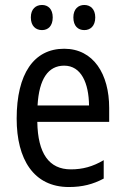

<svg xmlns="http://www.w3.org/2000/svg" viewBox="-20 -742 502 772"><path d="M104 -672C104 -637 124 -621 149 -621C173 -621 192 -637 192 -672C192 -706 173 -722 149 -722C124 -722 104 -706 104 -672ZM275 -672C275 -637 294 -621 319 -621C343 -621 363 -637 363 -672C363 -706 343 -722 319 -722C295 -722 275 -706 275 -672ZM238 -546C116 -546 47 -445 47 -265C47 -102 115 10 257 10C311 10 354 -1 397 -24V-98C353 -72 312 -61 265 -61C177 -61 132 -125 130 -252H419V-308C419 -444 356 -546 238 -546ZM238 -478C307 -478 337 -407 338 -318H131C137 -425 174 -478 238 -478Z"/></svg>

Font: Noto Sans Ethiopic Condensed
Style: Regular
Weight: 400
Width: 3
Designer: Monotype Design Team
Foundry: Monotype Imaging Inc.
Version: Version 2.102